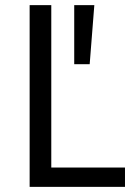

<svg xmlns="http://www.w3.org/2000/svg" viewBox="-20 -725 543 745"><path d="M95 0V-705H179V-75H465V0ZM268 -476V-705H346L328 -476Z"/></svg>

Font: Nunito Sans 7pt Condensed
Style: Regular
Weight: 400
Width: 3
Designer: Vernon Adams
Foundry: Vernon Adams
Version: Version 3.101;gftools[0.9.27]